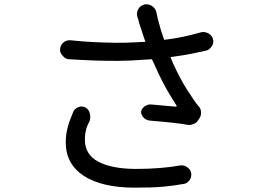

<svg xmlns="http://www.w3.org/2000/svg" viewBox="-20 -817 1240 882"><path d="M620 -709Q618 -717 616 -724.5Q614 -732 611 -740Q608 -750 609.5 -759Q611 -768 616 -776.5Q621 -785 629 -790Q637 -795 646 -797H650Q657 -798 665 -795.5Q673 -793 679.5 -788.5Q686 -784 691 -777Q696 -770 698 -762Q702 -743 707 -722.5Q712 -702 718.5 -681Q725 -660 733 -637Q733 -636 734 -634L748 -636Q774 -639 800.5 -644Q827 -649 853.5 -655.5Q880 -662 905 -669Q914 -671 923 -669Q932 -667 940 -662Q948 -657 953 -649.5Q958 -642 959 -633L960 -629Q961 -616 951.5 -602.5Q942 -589 929 -585Q905 -580 880.5 -574.5Q856 -569 831.5 -565Q807 -561 780 -557Q772 -556 763 -555Q769 -540 775 -526Q790 -493 806 -462.5Q822 -432 839 -405.5Q856 -379 871 -357Q876 -349 882 -341.5Q888 -334 894 -327Q903 -317 903.5 -301Q904 -285 897 -275L887 -260Q881 -252 868.5 -247Q856 -242 846 -243Q829 -246 807 -249Q785 -252 761.5 -254.5Q738 -257 714 -259Q690 -261 668 -263Q660 -264 652.5 -267.5Q645 -271 639.5 -277Q634 -283 631 -290Q628 -297 628 -304Q629 -311 633.5 -317.5Q638 -324 644.5 -328.5Q651 -333 659 -335.5Q667 -338 675 -337Q706 -334 736.5 -331.5Q767 -329 788 -327Q790 -327 791 -328.5Q792 -330 791 -332Q776 -355 759 -383.5Q742 -412 726 -443Q710 -474 695 -508Q686 -526 678 -545Q655 -543 631 -542Q581 -538 527 -537.5Q473 -537 415.5 -539Q358 -541 296 -545Q288 -545 281.5 -549Q275 -553 269.5 -559Q264 -565 260 -571.5Q256 -578 256 -585V-589Q256 -598 259.5 -606Q263 -614 270 -620.5Q277 -627 286 -630Q295 -633 304 -632Q360 -626 412 -623.5Q464 -621 513 -620.5Q562 -620 608 -623L648 -625Q643 -639 639 -651Q628 -685 620 -709ZM362 -327Q383 -322 390.5 -302.5Q398 -283 392 -262Q387 -251 383 -243Q379 -235 376.5 -226Q374 -217 372 -205Q370 -193 370 -176Q370 -107 431 -74.5Q492 -42 601 -41Q660 -41 712 -45Q764 -49 808 -57Q818 -59 827.5 -55.5Q837 -52 844 -46Q851 -40 855 -32Q859 -24 859 -14L858 -9Q858 3 847 15Q836 27 823 28Q801 32 779 35Q757 38 730.5 40.5Q704 43 671.5 44Q639 45 596 45Q524 45 465.5 31.5Q407 18 366 -8.5Q325 -35 303.5 -73.5Q282 -112 282 -164Q282 -200 291.5 -234Q301 -268 317 -304Q322 -316 336 -323Q350 -330 361 -327Z"/></svg>

Font: Maple Mono NF CN
Style: Regular
Weight: 400
Monospace: yes
Designer: subframe7536
Version: Version 7.000